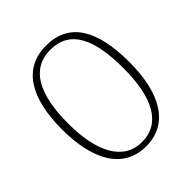

<svg xmlns="http://www.w3.org/2000/svg" viewBox="-202 -854 993 993"><g transform="rotate(-45 295.0 -357.5)"><path d="M295 10C457 10 541 -130 541 -358C541 -599 463 -725 296 -725C131 -725 48 -592 48 -359C48 -134 129 10 295 10ZM295 -21C159 -21 92 -152 92 -358C92 -570 155 -694 296 -694C443 -694 497 -570 497 -358C497 -149 434 -21 295 -21Z"/></g></svg>

Font: Noto Serif Devanagari Condensed ExtraLight
Style: Regular
Weight: 200
Width: 3
Designer: Universal Thirst, Indian Type Foundry and the Monotype Design Team
Foundry: Monotype Imaging Inc.
Version: Version 2.004